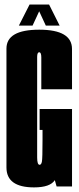

<svg xmlns="http://www.w3.org/2000/svg" viewBox="-20 -809 342 833"><path d="M127.8 4Q8 4 8 -82.5Q8 -169 8 -340.5Q8 -515.8 8 -598Q8 -680.2 150.2 -680.2Q292.4 -680.2 292.4 -596.4Q292.5 -512.5 292.5 -421.8H159.2Q159.2 -537.9 159.2 -560.1Q159.2 -582.2 150.2 -582.2Q141.2 -582.2 141.2 -562.1Q141.2 -542 141.2 -329.2Q141.2 -157.8 141.2 -125.9Q141.2 -94 151.8 -94Q159 -94 161.8 -107.6Q164.5 -121.2 164.5 -203.1V-245.2H151.9V-336H292.5V0H225.6L217.8 -27.4Q197.5 4 127.8 4ZM61.8 -697.8 108.2 -789.2H193L238.8 -697.8H178.8L150 -760L121.2 -697.8Z"/></svg>

Font: Anybody UltraCondensed Thin
Style: Regular
Weight: 100
Width: 1
Designer: Tyler Finck
Foundry: Etcetera Type Company
Version: Version 1.110